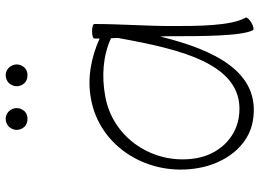

<svg xmlns="http://www.w3.org/2000/svg" viewBox="-136 -742 893 660"><g transform="rotate(-90 310.0 -411.5)"><path d="M269 -800C269 -810 265 -819 258 -827C251 -834 242 -838 232 -838C222 -838 212 -834 205 -827C198 -819 194 -810 194 -800C194 -790 198 -781 205 -773C212 -766 222 -763 232 -763C242 -763 251 -766 258 -773C265 -781 269 -790 269 -800ZM419 -800C419 -810 415 -819 408 -827C401 -834 392 -838 382 -838C372 -838 362 -834 355 -827C348 -819 344 -810 344 -800C344 -790 348 -781 355 -773C362 -766 372 -763 382 -763C392 -763 401 -766 408 -773C415 -781 419 -790 419 -800ZM580 -13C551 -63 551 -180 551 -267C551 -356 558 -444 558 -533C558 -538 547 -541 533 -541C520 -541 508 -538 508 -533C508 -527 508 -521 508 -515C444 -544 372 -558 302 -545C135 -516 32 -347 63 -175C79 -84 138 -2 227 12C393 39 469 -120 515 -307C516 -294 516 -280 516 -267C516 -171 516 -24 537 12C539 16 550 14 562 7C574 0 582 -9 580 -13ZM235 -37C163 -49 110 -108 97 -181C71 -328 165 -471 311 -496C378 -508 448 -504 509 -476C509 -468 510 -460 510 -452C471 -237 420 -7 235 -37Z"/></g></svg>

Font: Nupuram Thin
Style: Regular
Weight: 100
Designer: Santhosh Thottingal (santhosh.thottingal@gmail.com)
Foundry: SMC
Version: Version 1.000